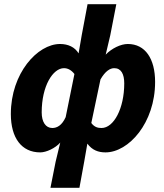

<svg xmlns="http://www.w3.org/2000/svg" viewBox="-20 -719 788 921"><path d="M222 182H361L384 56L399 -30C422 1 451 12 486 12C597 12 724 -129 724 -326C724 -437 677 -508 593 -508C559 -508 516 -487 487 -457L509 -550L538 -699H400L372 -550L357 -463C339 -493 307 -508 268 -508C160 -508 32 -368 32 -172C32 -58 83 12 173 12C202 12 245 -8 269 -35L247 56ZM231 -105C199 -105 180 -134 180 -180C180 -307 234 -392 287 -392C306 -392 323 -382 337 -364L295 -157C277 -117 253 -105 231 -105ZM467 -105C449 -105 433 -109 418 -129L462 -338C485 -378 508 -392 528 -392C561 -392 576 -364 576 -319C576 -199 526 -105 467 -105Z"/></svg>

Font: Source Sans Pro
Style: Bold Italic
Weight: 700
Italic angle: -11°
Designer: Paul D. Hunt
Foundry: Adobe Systems Incorporated
Version: Version 3.006;hotconv 1.0.111;makeotfexe 2.5.65597